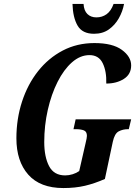

<svg xmlns="http://www.w3.org/2000/svg" viewBox="-20 -942 693 972"><path d="M301 10Q183 10 123 -58Q63 -126 63 -242Q63 -340 91.5 -427.5Q120 -515 172.5 -581.5Q225 -648 297.5 -686Q370 -724 458 -724Q550 -724 597 -689.5Q644 -655 644 -611Q644 -566 607 -542.5Q570 -519 518 -519Q520 -581 500 -622Q480 -663 433 -663Q386 -663 344.5 -626.5Q303 -590 271.5 -527.5Q240 -465 222 -386Q204 -307 204 -223Q204 -148 228.5 -101Q253 -54 310 -54Q329 -54 348 -60Q367 -66 381 -76L413 -216Q420 -244 420 -254Q420 -276 404.5 -282Q389 -288 364 -288H352L363 -338H644L632 -288H628Q602 -288 581 -277Q560 -266 551 -224L511 -36Q459 -13 410 -1.5Q361 10 301 10ZM456 -771Q397 -771 373 -812Q349 -853 347 -922H403Q405 -888 422.5 -871Q440 -854 468 -854Q497 -854 519.5 -870Q542 -886 555 -922H608Q601 -884 581.5 -849.5Q562 -815 531 -793Q500 -771 456 -771Z"/></svg>

Font: Noto Serif ExtraCondensed
Style: Bold Italic
Weight: 700
Width: 2
Italic angle: -12°
Designer: Monotype Design Team
Foundry: Monotype Imaging Inc.
Version: Version 2.013; ttfautohint (v1.8.4.7-5d5b)